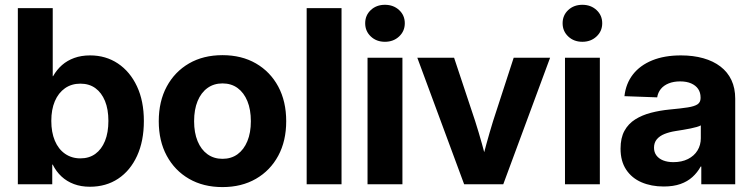

<svg xmlns="http://www.w3.org/2000/svg" viewBox="-20 -761 3110 793"><path d="M351.1 10.3Q314.9 10.3 285.4 -0.7Q255.9 -11.7 233.9 -32.2Q211.9 -52.7 197.8 -81.1H195.8V0H53.7V-727.5H197.8V-446.3H199.2Q214.4 -473.1 236.1 -492.2Q257.8 -511.2 286.9 -521.7Q315.9 -532.2 352.1 -532.2Q417 -532.2 467 -498.8Q517.1 -465.3 545.7 -404.5Q574.2 -343.8 574.2 -261.2Q574.2 -178.2 546.1 -117.2Q518.1 -56.2 468 -22.9Q418 10.3 351.1 10.3ZM312 -106.9Q348.1 -106.9 373.8 -125.5Q399.4 -144 413.6 -178.7Q427.7 -213.4 427.7 -261.7Q427.7 -309.6 413.6 -344Q399.4 -378.4 373.8 -397Q348.1 -415.5 312 -415.5Q275.4 -415.5 248.3 -396.5Q221.2 -377.4 206.5 -343Q191.9 -308.6 191.9 -261.7Q191.9 -214.8 206.5 -179.9Q221.2 -145 248.5 -126Q275.9 -106.9 312 -106.9Z M898.9 11.7Q819.8 11.7 760.7 -22.5Q701.7 -56.6 668.7 -117.7Q635.7 -178.7 635.7 -260.3Q635.7 -342.3 668.7 -403.6Q701.7 -464.8 760.7 -499Q819.8 -533.2 898.9 -533.2Q978 -533.2 1037.1 -499Q1096.2 -464.8 1129.2 -403.6Q1162.1 -342.3 1162.1 -260.3Q1162.1 -178.7 1129.2 -117.7Q1096.2 -56.6 1037.1 -22.5Q978 11.7 898.9 11.7ZM898.9 -105Q935.1 -105 961.2 -124Q987.3 -143.1 1001.7 -178Q1016.1 -212.9 1016.1 -260.3Q1016.1 -308.6 1001.7 -343.5Q987.3 -378.4 961.2 -397.5Q935.1 -416.5 898.9 -416.5Q863.3 -416.5 836.9 -397.5Q810.5 -378.4 796.1 -343.5Q781.7 -308.6 781.7 -260.3Q781.7 -212.9 796.1 -178Q810.5 -143.1 836.9 -124Q863.3 -105 898.9 -105Z M1390.6 -727.5V0H1246.6V-727.5Z M1498 0V-522.5H1642.1V0ZM1569.8 -588.4Q1534.7 -588.4 1511.5 -610.4Q1488.3 -632.3 1488.3 -665Q1488.3 -697.8 1511.5 -719.5Q1534.7 -741.2 1569.8 -741.2Q1605 -741.2 1628.4 -719.5Q1651.9 -697.8 1651.9 -665Q1651.9 -632.3 1628.4 -610.4Q1605 -588.4 1569.8 -588.4Z M1897 0 1703.6 -522.5H1855.5L1942.4 -261.2Q1957.5 -213.9 1970.7 -166.5Q1983.9 -119.1 1996.6 -70.8H1963.4Q1976.1 -119.1 1989 -166.5Q2002 -213.9 2016.6 -261.2L2101.6 -522.5H2252L2058.6 0Z M2313.5 0V-522.5H2457.5V0ZM2385.3 -588.4Q2350.1 -588.4 2326.9 -610.4Q2303.7 -632.3 2303.7 -665Q2303.7 -697.8 2326.9 -719.5Q2350.1 -741.2 2385.3 -741.2Q2420.4 -741.2 2443.8 -719.5Q2467.3 -697.8 2467.3 -665Q2467.3 -632.3 2443.8 -610.4Q2420.4 -588.4 2385.3 -588.4Z M2721.2 9.3Q2669.9 9.3 2629.6 -8.1Q2589.4 -25.4 2566.2 -60.3Q2543 -95.2 2543 -147Q2543 -191.4 2559.1 -220.7Q2575.2 -250 2603.5 -267.8Q2631.8 -285.6 2668.5 -295.2Q2705.1 -304.7 2745.1 -308.6Q2792.5 -313 2820.6 -317.4Q2848.6 -321.8 2861.1 -330.3Q2873.5 -338.9 2873.5 -355.5V-358.4Q2873.5 -378.9 2863.5 -393.6Q2853.5 -408.2 2834.7 -416.5Q2815.9 -424.8 2789.1 -424.8Q2762.2 -424.8 2741.7 -416.5Q2721.2 -408.2 2709.2 -393.3Q2697.3 -378.4 2694.3 -358.9L2559.1 -363.8Q2564.9 -416 2594.2 -453.6Q2623.5 -491.2 2673.8 -511.7Q2724.1 -532.2 2792.5 -532.2Q2843.3 -532.2 2884.8 -520.5Q2926.3 -508.8 2955.8 -486.1Q2985.4 -463.4 3001 -430.2Q3016.6 -397 3016.6 -353.5V0H2876.5V-73.2H2874Q2860.4 -48.3 2839.8 -29.8Q2819.3 -11.2 2790.3 -1Q2761.2 9.3 2721.2 9.3ZM2761.2 -91.3Q2795.9 -91.3 2821.5 -104.2Q2847.2 -117.2 2860.8 -139.6Q2874.5 -162.1 2874.5 -189.9V-243.2Q2868.7 -239.7 2857.7 -236.6Q2846.7 -233.4 2832.5 -230.5Q2818.4 -227.5 2802.2 -224.9Q2786.1 -222.2 2770 -219.7Q2745.1 -215.8 2724.9 -207.8Q2704.6 -199.7 2692.9 -185.8Q2681.2 -171.9 2681.2 -150.9Q2681.2 -132.3 2691.2 -118.9Q2701.2 -105.5 2719.2 -98.4Q2737.3 -91.3 2761.2 -91.3Z"/></svg>

Font: Inter 28pt
Style: Bold
Weight: 700
Designer: Rasmus Andersson
Foundry: rsms
Version: Version 4.001;git-66647c0bb